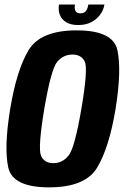

<svg xmlns="http://www.w3.org/2000/svg" viewBox="-20 -814 541 839"><path d="M194.3 4.7Q352.9 4.7 404.9 -82.1Q456.8 -169 485 -337.9Q512.1 -507.4 493.1 -594.4Q474.2 -681.3 315.5 -681.3Q156.9 -681.3 104.8 -594.6Q52.7 -507.8 24.5 -337.9Q-3.1 -169.1 16.1 -82.2Q35.3 4.7 194.3 4.7ZM213.1 -101Q173.6 -101 159.3 -133.5Q145 -166 173.4 -337.9Q203.3 -512.5 230 -544Q256.7 -575.6 296.7 -575.6Q335.9 -575.6 350.6 -544.2Q365.3 -512.8 335.5 -337.9Q306.2 -165.9 279.2 -133.5Q252.3 -101 213.1 -101ZM321.2 -704.6Q354.4 -704.6 378 -716.7Q401.7 -728.9 417.1 -749.2Q432.4 -769.6 436.4 -794.3H366.1Q364.1 -781.6 359.8 -772.9Q355.6 -764.1 348.4 -759.9Q341.2 -755.7 330.1 -755.7Q320.7 -755.7 315 -760Q309.2 -764.3 307.2 -772.8Q305.2 -781.3 307.7 -794.3H237.7Q233.7 -769.6 241.5 -749.2Q249.3 -728.9 269.5 -716.7Q289.6 -704.6 321.2 -704.6Z"/></svg>

Font: Anybody Thin Condensed
Style: Italic
Weight: 100
Width: 3
Italic angle: -10°
Version: Version 1.113;gftools[0.9.25]